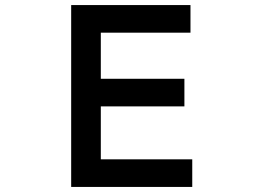

<svg xmlns="http://www.w3.org/2000/svg" viewBox="-20 -696 1040 758"><path d="M739 42H261V-676H732V-567H378V-385H708V-276H378V-67H739Z"/></svg>

Font: NanumGothicCoding
Style: Bold
Weight: 700
Monospace: yes
Designer: Kwon Bruce; Nicolas Noh; Sung-woo Choi; Go-un Cha; Soo-hyun Park;
Foundry: NHN Corporation
Version: Version 2.000;PS 1;hotconv 1.0.49;makeotf.lib2.0.14853